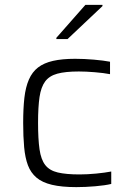

<svg xmlns="http://www.w3.org/2000/svg" viewBox="-20 -759 531 787"><path d="M293 8Q233 8 193 -1.5Q153 -11 129.5 -31Q106 -51 94.5 -81.5Q83 -112 79 -155.5Q75 -199 75 -255Q75 -315 80 -358.5Q85 -402 98.5 -433Q112 -464 136 -482.5Q160 -501 197.5 -509.5Q235 -518 288 -518Q325 -518 365 -514.5Q405 -511 431 -506V-455Q405 -460 368.5 -463Q332 -466 303 -466Q248 -466 215 -457Q182 -448 165 -425Q148 -402 142 -361Q136 -320 136 -256Q136 -189 142 -147Q148 -105 165.5 -82.5Q183 -60 217 -52Q251 -44 306 -44Q338 -44 374 -47.5Q410 -51 436 -56V-5Q411 1 370.5 4.5Q330 8 293 8ZM211 -599V-604L330 -739H400V-734L257 -599Z"/></svg>

Font: Saira SemiExpanded Light
Style: Regular
Weight: 300
Width: 6
Designer: Hector Gatti with collaboration of the Omnibus-Type team
Foundry: Omnibus-Type
Version: Version 1.101